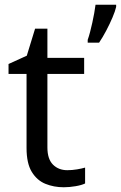

<svg xmlns="http://www.w3.org/2000/svg" viewBox="-20 -780 510 810"><path d="M264 -62Q284 -62 305 -65.5Q326 -69 339 -73V-6Q325 1 299 5.5Q273 10 249 10Q207 10 171.5 -4.5Q136 -19 114 -55Q92 -91 92 -156V-468H16V-510L93 -545L128 -659H180V-536H335V-468H180V-158Q180 -109 203.5 -85.5Q227 -62 264 -62ZM470 -751Q466 -733 454.5 -706Q443 -679 428 -650.5Q413 -622 398 -600H350V-612Q355 -626 360 -645Q365 -664 369.5 -684.5Q374 -705 377.5 -724.5Q381 -744 383 -760H470Z"/></svg>

Font: Noto Sans Hebrew
Style: Regular
Weight: 400
Designer: Monotype Design Team
Foundry: Monotype Imaging Inc.
Version: Version 2.003;January 10, 2023;FontCreator 14.0.0.2877 64-bi